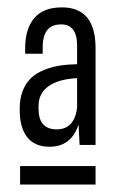

<svg xmlns="http://www.w3.org/2000/svg" viewBox="-20 -725 315 518"><path d="M33.2 -428.2V-432.1Q33.2 -460 41.7 -481Q50.3 -502 64.2 -514.9Q78.1 -527.8 98.6 -536.1Q119.1 -544.4 140.4 -547.9Q161.6 -551.3 188 -551.8V-602.1Q188 -659.2 145 -659.2Q95.2 -659.2 95.2 -598.1V-580.1H47.9V-595.2Q47.9 -647 72.3 -676Q96.7 -705.1 147 -705.1Q237.8 -705.1 237.8 -595.2V-334H194.8L191.9 -389.2Q172.4 -329.1 113.8 -329.1Q73.7 -329.1 53.5 -354.7Q33.2 -380.4 33.2 -428.2ZM34.2 -227.1V-276.9H237.8V-227.1ZM84 -432.1Q84 -376 132.8 -376Q157.7 -376 171.4 -391.6Q185.1 -407.2 188 -435.1V-514.2Q138.7 -511.7 111.3 -492.7Q84 -473.6 84 -439Z"/></svg>

Font: Bebas Neue Regular
Style: Regular
Weight: 400
Designer: Ryoichi Tsunekawa
Foundry: Ryoichi Tsunekawa
Version: Version 001.003